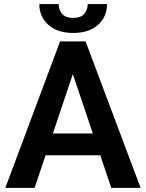

<svg xmlns="http://www.w3.org/2000/svg" viewBox="-20 -912 707 932"><path d="M520 0 466.8 -158.2H201.2L147.9 0H5.9L271.5 -710.9H395.5L662.6 0ZM236.8 -264.2H430.7L333.5 -552.2ZM405.8 -892.1H499.5Q499.5 -830.1 455.3 -791Q411.1 -752 335.4 -752Q259.8 -752 215.3 -791Q170.9 -830.1 170.9 -892.1H264.6Q264.6 -865.7 280.8 -845.5Q296.9 -825.2 335.4 -825.2Q373.5 -825.2 389.6 -845.5Q405.8 -865.7 405.8 -892.1Z"/></svg>

Font: Vazirmatn UI FD SemiBold
Style: Regular
Weight: 600
Designer: Saber Rastikerdar
Foundry: Saber Rastikerdar
Version: Version 33.003